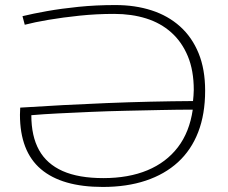

<svg xmlns="http://www.w3.org/2000/svg" viewBox="-20 -730 901 760"><path d="M78 -632 69 -666Q110 -676 166 -686Q222 -696 291 -703Q360 -710 437 -710Q515 -710 580 -689Q645 -668 692.5 -625.5Q740 -583 766 -519.5Q792 -456 792 -371Q792 -278 764.5 -207Q737 -136 684.5 -88Q632 -40 557 -15Q482 10 387 10Q225 10 142 -60.5Q59 -131 59 -276Q59 -283 59.5 -290.5Q60 -298 60 -304Q230 -315 403 -322Q576 -329 744 -330Q745 -341 746 -352Q747 -363 747 -374Q747 -451 723.5 -507.5Q700 -564 658 -601.5Q616 -639 558.5 -657Q501 -675 432 -675Q362 -675 295 -668Q228 -661 172 -651.5Q116 -642 78 -632ZM743 -296Q685 -296 616.5 -294.5Q548 -293 477.5 -291.5Q407 -290 338 -287Q269 -284 209 -281Q149 -278 104 -274Q104 -191 134.5 -136Q165 -81 228 -53Q291 -25 389 -25Q489 -25 563.5 -56Q638 -87 684 -147Q730 -207 743 -296Z"/></svg>

Font: Georama Expanded ExtraLight
Style: Regular
Weight: 250
Width: 7
Designer: Jean-Baptiste Levee
Foundry: Production Type
Version: Version 1.001